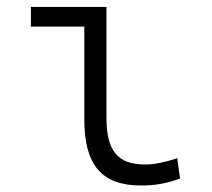

<svg xmlns="http://www.w3.org/2000/svg" viewBox="-20 -538 626 567"><path d="M396 9.8C437.5 9.8 471.7 3.9 511.7 -10.7L503.4 -70.8C464.4 -58.1 435.5 -52.2 408.7 -52.2C325.2 -52.2 294.4 -95.2 294.4 -190.4V-517.6H71.3V-459.5H229V-185.5C229 -50.8 280.3 9.8 396 9.8Z"/></svg>

Font: Cascadia Code PL Light
Style: Regular
Weight: 300
Monospace: yes
Designer: Aaron Bell
Foundry: Saja Typeworks
Version: Version 2404.023